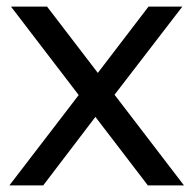

<svg xmlns="http://www.w3.org/2000/svg" viewBox="-20 -560 584 580"><path d="M13.2 -540H122.2L535.7 0H426.6ZM237.7 -298.9 319.4 -274.1 110.6 0H8.4ZM222.4 -270.3 428.6 -540H530.8L305 -246.5Z"/></svg>

Font: Pathway Extreme 8pt Thin
Style: Regular
Weight: 100
Designer: Eduardo Rodriguez Tunni
Foundry: Eduardo Rodriguez Tunni
Version: Version 1.000